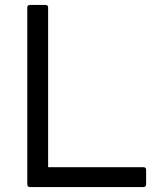

<svg xmlns="http://www.w3.org/2000/svg" viewBox="-20 -754 641 774"><path d="M101 0Q90 0 90 -11V-724Q90 -734 101 -734H163Q174 -734 174 -724V-80H558Q569 -80 569 -70V-11Q569 0 558 0Z"/></svg>

Font: LINE Seed Sans
Style: Regular
Weight: 400
Designer: LINE VX Design & Dalton Maag Ltd & Sandoll Inc
Foundry: Dalton Maag Ltd
Version: Version 1.003